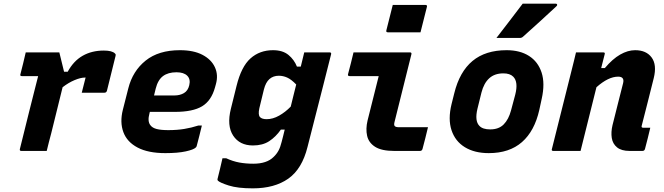

<svg xmlns="http://www.w3.org/2000/svg" viewBox="-20 -827 3640 1052"><path d="M121 -540H305Q305 -540 309.5 -522Q314 -504 320 -479Q326 -454 331 -434H351Q383 -493 433 -521.5Q483 -550 549 -550Q594 -550 610 -534Q614 -530 614 -526.5Q614 -523 613 -520L566 -330Q563 -319 552 -319H428L433 -339Q437 -355 441 -370.5Q445 -386 449 -402H445Q422 -402 388.5 -388Q355 -374 323 -349Q309 -292 292.5 -225.5Q276 -159 261 -98Q254 -71 247.5 -46.5Q241 -22 236 0H97Q86 0 89 -11Q99 -52 112 -103.5Q125 -155 138.5 -210.5Q152 -266 165.5 -317.5Q179 -369 189 -410H100Q88 -410 92 -421Q100 -451 107 -480.5Q114 -510 121 -540Z M966 -552Q1041 -552 1089.5 -526.5Q1138 -501 1157.5 -458.5Q1177 -416 1163 -366L1158 -348Q1138 -275 1087 -244.5Q1036 -214 939 -214H801L799 -206Q787 -162 804 -141Q815 -126 839 -120Q863 -114 902 -114Q950 -114 989.5 -120.5Q1029 -127 1066 -139H1086Q1079 -112 1072.5 -84Q1066 -56 1058 -28Q1057 -23 1053 -19Q1041 -7 997.5 2.5Q954 12 886 12Q792 12 734 -18.5Q676 -49 656 -103Q636 -157 653 -225L683 -343Q707 -438 778 -495Q849 -552 966 -552ZM947 -431Q901 -431 873 -410Q845 -389 833 -341L824 -304H936Q966 -304 988 -317Q1010 -330 1017 -360Q1025 -393 1006 -412Q987 -431 947 -431Z M1476 -552Q1529 -552 1560.5 -526Q1592 -500 1607 -462H1628L1647 -540H1786Q1797 -540 1794 -529Q1771 -438 1750.5 -357Q1730 -276 1709 -194.5Q1688 -113 1665 -22Q1635 99 1559.5 152Q1484 205 1365 205Q1282 205 1233.5 189.5Q1185 174 1174 163Q1170 159 1172 153Q1180 121 1186 96Q1192 71 1199 40H1219Q1256 57 1291.5 63.5Q1327 70 1368 70Q1442 70 1479 33Q1495 18 1505.5 -1Q1516 -20 1523 -49Q1528 -67 1532 -84Q1536 -101 1540 -117H1519Q1491 -77 1455 -53.5Q1419 -30 1366 -30Q1293 -30 1257.5 -84Q1222 -138 1245 -231L1276 -356Q1302 -462 1352.5 -507Q1403 -552 1476 -552ZM1405 -185Q1416 -174 1441 -174Q1475 -174 1509.5 -193.5Q1544 -213 1573 -243Q1580 -272 1587.5 -302Q1595 -332 1603 -364Q1576 -392 1553.5 -402Q1531 -412 1508 -412Q1477 -412 1456.5 -394Q1436 -376 1426 -337L1401 -234Q1393 -197 1405 -185Z M1917 -540H2226Q2237 -540 2234 -529Q2211 -437 2188 -344.5Q2165 -252 2142 -160Q2137 -142 2143 -136Q2149 -130 2165 -130H2325Q2318 -101 2310.5 -70.5Q2303 -40 2295 -11Q2292 0 2281 0H2140Q2071 0 2035.5 -22.5Q2000 -45 1991.5 -83Q1983 -121 1994 -167Q2009 -228 2024.5 -288.5Q2040 -349 2055 -410H1896Q1884 -410 1887 -421Q1895 -450 1902.5 -480.5Q1910 -511 1917 -540ZM2132 -800H2311Q2322 -800 2319 -789L2284 -650H2105Q2094 -650 2097 -661Z M2756 -552Q2829 -552 2878.5 -520.5Q2928 -489 2947.5 -429.5Q2967 -370 2948 -285L2935 -225Q2909 -109 2840 -48.5Q2771 12 2658 12Q2580 12 2527 -20.5Q2474 -53 2454 -113.5Q2434 -174 2454 -256L2469 -316Q2498 -434 2569 -493Q2640 -552 2756 -552ZM2738 -425Q2690 -425 2660.5 -398Q2631 -371 2618 -320L2596 -231Q2580 -164 2607 -137Q2625 -118 2666 -118Q2713 -118 2740 -145.5Q2767 -173 2780 -222L2803 -308Q2821 -378 2792 -407Q2774 -425 2738 -425ZM2844 -807H3025Q3031 -807 3032.5 -802Q3034 -797 3028 -792Q2982 -749 2939.5 -710.5Q2897 -672 2847 -627Q2839 -619 2828 -619H2700Q2736 -666 2772 -712.5Q2808 -759 2844 -807Z M3136 -540H3285Q3297 -540 3293 -529Q3288 -510 3283.5 -491.5Q3279 -473 3274 -454H3294Q3336 -504 3378 -528Q3420 -552 3460 -552Q3521 -552 3550.5 -512Q3580 -472 3562 -399Q3546 -333 3529.5 -269.5Q3513 -206 3496 -138Q3494 -132 3497 -129Q3499 -127 3507 -127H3543Q3536 -98 3529 -69Q3522 -40 3514 -11Q3511 0 3500 0H3430Q3385 0 3361 -19.5Q3337 -39 3332 -71Q3327 -103 3336 -141Q3352 -203 3365 -256.5Q3378 -310 3394 -371Q3403 -407 3367 -407Q3313 -407 3248 -349Q3226 -262 3204.5 -174.5Q3183 -87 3161 0H3012Q3000 0 3004 -11Q3031 -119 3058 -226.5Q3085 -334 3112 -442Q3119 -469 3125 -494Q3131 -519 3136 -540Z"/></svg>

Font: Recursive Mn Lnr St XBd
Style: Italic
Weight: 800
Italic angle: -15°
Monospace: yes
Version: Version 1.079;hotconv 1.0.112;makeotfexe 2.5.65598; ttfautoh